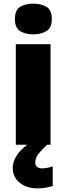

<svg xmlns="http://www.w3.org/2000/svg" viewBox="-20 -796 365 1056"><path d="M163 -776Q204 -776 234.5 -759Q265 -742 265 -691Q265 -642 234.5 -624.5Q204 -607 163 -607Q121 -607 91.5 -624.5Q62 -642 62 -691Q62 -742 91.5 -759Q121 -776 163 -776ZM258 -553V0H67V-553ZM174 97Q174 115 184.5 122.5Q195 130 212 130Q225 130 242.5 126.5Q260 123 270 119V227Q254 232 233 236Q212 240 185 240Q128 240 89 209.5Q50 179 50 127Q50 93 73.5 56.5Q97 20 164 -25L239 0Q205 32 189.5 53Q174 74 174 97Z"/></svg>

Font: Noto Sans Telugu Black
Style: Regular
Weight: 900
Designer: Jelle Bosma - Monotype Design Team
Foundry: Monotype Imaging Inc.
Version: Version 2.005; ttfautohint (v1.8.4.7-5d5b)